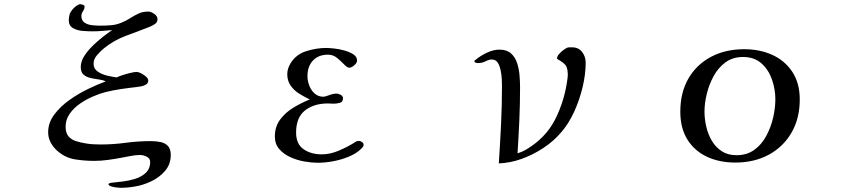

<svg xmlns="http://www.w3.org/2000/svg" viewBox="-20 -772 4040 913"><path d="M792 -35Q792 9 765 40.5Q738 72 698.5 90.5Q659 109 621 115Q587 121 553 121Q548 121 534 119.5Q520 118 508 114Q496 110 496 104Q496 99 510.5 97Q525 95 541.5 93.5Q558 92 564 91Q591 88 621 79Q651 70 672.5 50.5Q694 31 694 -2Q694 -19 677.5 -27Q661 -35 647 -35Q625 -35 602.5 -30.5Q580 -26 558 -22Q526 -16 493 -11.5Q460 -7 428 -7Q380 -7 335 -14.5Q290 -22 252 -55Q233 -72 221 -94.5Q209 -117 209 -143Q209 -188 237.5 -226.5Q266 -265 309.5 -296Q353 -327 400 -349.5Q447 -372 483 -385Q468 -392 448 -394.5Q428 -397 409 -401.5Q390 -406 377 -417.5Q364 -429 364 -453Q364 -479 380 -504.5Q396 -530 420 -553.5Q444 -577 469 -596.5Q494 -616 513 -629Q490 -627 466 -625Q442 -623 419 -623Q400 -623 373.5 -625Q347 -627 327 -638.5Q307 -650 307 -676Q307 -683 308.5 -692Q310 -701 312 -707Q315 -715 323.5 -725.5Q332 -736 343 -744Q354 -752 362 -752Q366 -752 374 -749.5Q382 -747 382 -741Q382 -729 374.5 -718.5Q367 -708 367 -696Q367 -674 382.5 -664Q398 -654 419 -652Q440 -650 456 -650Q482 -650 507.5 -652Q533 -654 557 -664Q580 -673 599 -685.5Q618 -698 638.5 -707.5Q659 -717 685 -717Q698 -717 713.5 -706Q729 -695 729 -681Q729 -666 717 -658Q705 -650 693 -645Q637 -623 579.5 -602Q522 -581 474 -542Q458 -529 441.5 -510Q425 -491 425 -469Q425 -445 445 -431.5Q465 -418 491 -412Q517 -406 535 -404Q545 -409 563.5 -415Q582 -421 601 -425.5Q620 -430 630 -430Q638 -430 651 -423.5Q664 -417 674.5 -407.5Q685 -398 685 -389Q685 -377 675 -370.5Q665 -364 651.5 -361.5Q638 -359 629 -358Q592 -354 555 -348.5Q518 -343 481 -334Q454 -327 421.5 -313Q389 -299 359.5 -278.5Q330 -258 311 -230.5Q292 -203 292 -170Q292 -140 305.5 -124Q319 -108 341 -101Q363 -94 388 -90Q405 -87 423 -86Q441 -85 459 -85Q518 -85 577.5 -93Q637 -101 698 -101Q722 -101 743.5 -96.5Q765 -92 778.5 -78Q792 -64 792 -35Z M1709 -84Q1709 -78 1706 -74Q1703 -70 1698 -65Q1675 -42 1638.5 -27Q1602 -12 1563 -5Q1524 2 1491 2Q1463 2 1428 -4Q1393 -10 1361 -24.5Q1329 -39 1308 -63Q1287 -87 1287 -123Q1287 -170 1312.5 -204Q1338 -238 1376.5 -261Q1415 -284 1453 -299Q1428 -311 1403 -326.5Q1378 -342 1362 -365Q1346 -388 1346 -419Q1346 -433 1350 -445.5Q1354 -458 1361 -470Q1387 -513 1435.5 -528.5Q1484 -544 1531 -544Q1544 -544 1568 -541.5Q1592 -539 1617.5 -532Q1643 -525 1660.5 -513.5Q1678 -502 1678 -484Q1678 -473 1664.5 -461.5Q1651 -450 1641 -450Q1631 -450 1616.5 -465.5Q1602 -481 1583 -496.5Q1564 -512 1540 -512Q1494 -512 1468 -484Q1442 -456 1442 -410Q1442 -388 1450.5 -365.5Q1459 -343 1476 -327.5Q1493 -312 1518 -312Q1525 -312 1545 -319.5Q1565 -327 1581 -327Q1589 -327 1600 -321Q1611 -315 1611 -305Q1611 -287 1596 -283Q1581 -279 1567 -279Q1560 -279 1553 -279.5Q1546 -280 1539 -280Q1472 -280 1430 -246.5Q1388 -213 1388 -142Q1388 -87 1423.5 -62.5Q1459 -38 1510 -38Q1550 -38 1592 -56Q1634 -74 1667 -95Q1669 -97 1673 -99Q1679 -102 1687 -102Q1694 -102 1701.5 -96.5Q1709 -91 1709 -84Z M2765 -474Q2765 -419 2750.5 -358Q2736 -297 2710 -240Q2684 -183 2647 -141Q2613 -101 2564 -68.5Q2515 -36 2460.5 -16.5Q2406 3 2352 5Q2358 -87 2362.5 -179Q2367 -271 2367 -364Q2367 -376 2366 -396.5Q2365 -417 2360.5 -438.5Q2356 -460 2346.5 -474.5Q2337 -489 2319 -489Q2305 -489 2289 -480.5Q2273 -472 2252 -472Q2248 -472 2242 -474Q2236 -476 2236 -480Q2236 -485 2241 -487Q2263 -506 2294.5 -521Q2326 -536 2355 -536Q2390 -536 2410 -518Q2430 -500 2439 -472Q2448 -444 2450.5 -413.5Q2453 -383 2453 -357Q2453 -278 2449.5 -199.5Q2446 -121 2441 -43Q2451 -46 2460.5 -50Q2470 -54 2479 -59Q2575 -115 2620.5 -205.5Q2666 -296 2679 -402Q2679 -406 2679.5 -409Q2680 -412 2680 -415Q2680 -449 2669 -462.5Q2658 -476 2629 -492Q2629 -492 2629 -493Q2629 -494 2629 -495Q2629 -504 2638 -514.5Q2647 -525 2658.5 -533.5Q2670 -542 2677 -545Q2682 -547 2688 -547Q2694 -547 2700 -547Q2731 -547 2748 -525Q2765 -503 2765 -474Z M3667 -300Q3667 -347 3651 -393.5Q3635 -440 3601 -470.5Q3567 -501 3513 -501Q3465 -501 3430.5 -476Q3396 -451 3374 -411Q3352 -371 3341 -326Q3330 -281 3330 -241Q3330 -206 3338.5 -169.5Q3347 -133 3365 -102.5Q3383 -72 3412 -53Q3441 -34 3482 -34Q3532 -34 3567 -59.5Q3602 -85 3624 -126Q3646 -167 3656.5 -213Q3667 -259 3667 -300ZM3783 -299Q3783 -209 3744 -141.5Q3705 -74 3636 -36.5Q3567 1 3477 1Q3401 1 3342 -26.5Q3283 -54 3249 -108Q3215 -162 3215 -241Q3215 -332 3253.5 -398.5Q3292 -465 3360.5 -501.5Q3429 -538 3519 -538Q3593 -538 3652.5 -511Q3712 -484 3747.5 -430.5Q3783 -377 3783 -299Z"/></svg>

Font: Kaisei Tokumin Medium
Style: Regular
Weight: 500
Designer: Font-Kai, 金井和夫
Foundry: KAZUO KANAI
Version: Version 5.003